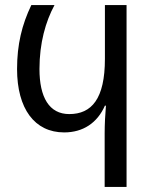

<svg xmlns="http://www.w3.org/2000/svg" viewBox="-20 -734 597 754"><path d="M391 0H477V-714H392V-503C392 -346 340 -286 252 -286C173 -286 135 -352 135 -463C135 -565 159 -649 194 -714H103C66 -637 47 -559 47 -463C47 -307 116 -214 232 -214C306 -214 362 -251 392 -319H396C393 -284 391 -244 391 -211Z"/></svg>

Font: Noto Sans Georgian Condensed
Style: Regular
Weight: 400
Width: 3
Designer: Monotype Design Team, Akaki Razmadze
Foundry: Google LLC
Version: Version 2.005